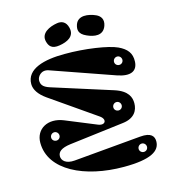

<svg xmlns="http://www.w3.org/2000/svg" viewBox="-139 -1090 1097 1219"><g transform="rotate(-15 409.5 -480.0)"><path d="M672 -143 232 -104C174 -99 148 -126 148 -154C148 -183 171 -203 232 -211L590 -255C666 -264 692 -310 692 -358C692 -395 678 -442 590 -470L200 -594C153 -609 145 -629 145 -654C145 -676 172 -717 221 -700L630 -557C716 -527 761 -551 764 -611C767 -668 739 -700 686 -725C628 -752 478 -775 344 -774C211 -774 91 -744 91 -644C91 -607 116 -571 161 -539L459 -332C499 -304 479 -267 433 -286L233 -368C135 -408 50 -360 50 -269C50 -87 268 16 524 16C703 16 764 -25 764 -88C764 -120 747 -150 672 -143ZM663 -617C647 -617 635 -629 635 -644C635 -659 647 -672 663 -672C678 -672 690 -659 690 -644C690 -629 678 -617 663 -617ZM153 -256C137 -256 125 -268 125 -283C125 -298 137 -311 153 -311C168 -311 180 -298 180 -283C180 -268 168 -256 153 -256ZM671 -43C655 -43 643 -55 643 -70C643 -85 655 -98 671 -98C686 -98 698 -85 698 -70C698 -55 686 -43 671 -43ZM584 -339C568 -339 556 -351 556 -366C556 -381 568 -394 584 -394C599 -394 611 -381 611 -366C611 -351 599 -339 584 -339ZM635 -881C649 -921 631 -946 603 -959C556 -980 488 -990 469 -934C459 -903 460 -874 510 -852C556 -831 614 -822 635 -881ZM418 -927C408 -969 379 -980 349 -975C298 -967 236 -939 251 -881C259 -850 276 -826 329 -835C380 -843 433 -867 418 -927Z"/></g></svg>

Font: Pilowlava Atome
Style: Regular
Weight: 500
Designer: Anton Moglia, Jérémy Landes, Maksym Kobuzan (Cyrillic), Velvetyne Type Foundry
Foundry: Anton Moglia, Jérémy Landes, Velvetyne Type Foundry
Version: Version 1.002;Glyphs 3.3 (3303)